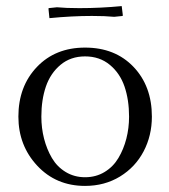

<svg xmlns="http://www.w3.org/2000/svg" viewBox="-20 -610 562 637"><path d="M41 -223.1Q41 -323.2 102.3 -387.7Q163.6 -452.1 262.2 -452.1Q361.8 -452.1 422.9 -388.2Q483.9 -324.2 483.9 -223.1Q483.9 -160.2 456.5 -107.9Q429.2 -55.7 378.2 -24.4Q327.1 6.8 262.2 6.8Q166 6.8 103.5 -60.3Q41 -127.4 41 -223.1ZM117.2 -223.1Q117.2 -185.1 126.2 -149.9Q135.3 -114.7 152.3 -85.7Q169.4 -56.6 198 -39.3Q226.6 -22 262.2 -22Q298.3 -22 326.9 -39.3Q355.5 -56.6 372.8 -85.7Q390.1 -114.7 399.2 -149.9Q408.2 -185.1 408.2 -223.1Q408.2 -278.8 393.1 -323Q377.9 -367.2 344.2 -395Q310.5 -422.9 262.2 -422.9Q214.4 -422.9 180.9 -395Q147.5 -367.2 132.3 -323Q117.2 -278.8 117.2 -223.1ZM141.1 -578.1V-583L168.9 -585.9Q198.7 -583 243.2 -583Q313.5 -583 383.8 -589.8L387.2 -562V-557.1L358.9 -554.2Q329.1 -557.1 285.2 -557.1Q219.2 -557.1 144 -549.8Z"/></svg>

Font: Dihjauti
Style: Regular
Weight: 400
Designer: T. Christopher White
Version: Version 3.0.0